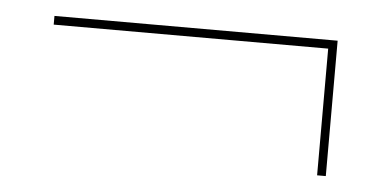

<svg xmlns="http://www.w3.org/2000/svg" viewBox="-30 -352 610 308"><g transform="rotate(5 275.0 -198.0)"><path d="M47 -307H503V-89H489V-293H47Z"/></g></svg>

Font: EauTestSC Thin
Style: Regular
Weight: 250
Designer: Christian Thalmann (Catharsis Fonts)
Version: Version 0.001;PS 000.001;hotconv 1.0.88;makeotf.lib2.5.64775